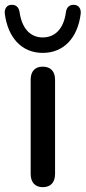

<svg xmlns="http://www.w3.org/2000/svg" viewBox="-56 -769 355 795"><path d="M121 -550C210 -550 266 -615 278 -711C281 -733 269 -749 250 -749C233 -750 220 -740 217 -719C208 -649 171 -614 121 -614C71 -614 35 -649 25 -719C22 -740 9 -750 -9 -749C-27 -749 -39 -733 -36 -711C-23 -615 32 -550 121 -550ZM121 6C154 6 172 -14 172 -49V-439C172 -474 153 -493 121 -493C89 -493 71 -474 71 -439V-49C71 -14 89 6 121 6Z"/></svg>

Font: Nunito SemiBold
Style: Regular
Weight: 600
Designer: Vernon Adams
Foundry: Vernon Adams
Version: Version 3.602